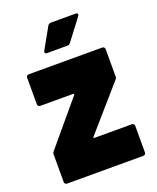

<svg xmlns="http://www.w3.org/2000/svg" viewBox="-132 -779 699 857"><g transform="rotate(-20 217.0 -350.0)"><path d="M152 -578H249C255 -578 259 -580 263 -585L339 -685C341 -688 342 -690 342 -693C342 -697 339 -700 332 -700H215C209 -700 203 -697 200 -692L144 -592C140 -584 143 -578 152 -578ZM37 0H399C406 0 411 -5 411 -12V-138C411 -145 406 -150 399 -150H222C218 -150 216 -152 219 -156L398 -361C402 -365 404 -369 404 -375V-505C404 -512 399 -517 392 -517H43C36 -517 31 -512 31 -505V-379C31 -372 36 -367 43 -367H199C203 -367 205 -365 202 -361L30 -156C26 -152 25 -148 25 -142V-12C25 -5 30 0 37 0Z"/></g></svg>

Font: Barlow Semi Condensed ExtraBold
Style: Regular
Weight: 800
Width: 4
Designer: Jeremy Tribby
Foundry: Tribby Type
Version: Version 1.422;hotconv 1.0.109;makeotfexe 2.5.65596